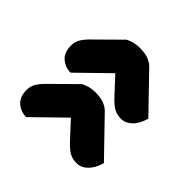

<svg xmlns="http://www.w3.org/2000/svg" viewBox="-93 -610 761 761"><g transform="rotate(-45 287.0 -230.0)"><path d="M281 -366Q281 -395 300 -418Q319 -441 359 -441Q381 -441 398.5 -429.5Q416 -418 433 -400L530 -302Q536 -292 540.5 -275.5Q545 -259 545 -243Q545 -211 537 -191.5Q529 -172 517 -161L370 -19Q332 -30 312.5 -50.5Q293 -71 293 -95Q293 -117 301.5 -134Q310 -151 339 -178L405 -239ZM32 -366Q32 -395 51 -418Q70 -441 110 -441Q132 -441 149.5 -429.5Q167 -418 184 -400L281 -302Q287 -292 291.5 -275.5Q296 -259 296 -243Q296 -211 288 -191.5Q280 -172 268 -161L121 -19Q83 -30 63.5 -50.5Q44 -71 44 -95Q44 -117 52.5 -134Q61 -151 90 -178L156 -239Z"/></g></svg>

Font: Baloo Thambi 2 ExtraBold
Style: Regular
Weight: 800
Designer: Aadarsh Rajan and Ek Type
Foundry: Ek Type
Version: Version 1.640;hotconv 1.0.111;makeotfexe 2.5.65597; ttfautoh